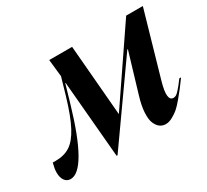

<svg xmlns="http://www.w3.org/2000/svg" viewBox="-141 -680 946 877"><g transform="rotate(-30 332.0 -241.5)"><path d="M13.2 12.2Q-6.3 12.2 -17.6 -3.4Q-28.8 -19 -28.8 -45.9Q-28.8 -64.5 -21 -94.2H-5.9Q39.6 -94.2 70.8 -114.3Q102.1 -134.3 128.9 -184.8Q155.8 -235.4 183.1 -328.1L209 -417L199.2 -507.8H319.8L351.1 -136.2H352.1L605 -507.8H692.9L595.2 -168Q568.4 -74.2 605 -74.2Q611.8 -74.2 618.4 -77.6Q625 -81.1 635.3 -92.5Q645.5 -104 650.9 -110.6Q656.2 -117.2 671.9 -138.2H681.2Q659.2 -108.4 649.4 -95.5Q639.6 -82.5 618.4 -57.1Q597.2 -31.7 583.3 -20Q569.3 -8.3 550.5 2Q531.7 12.2 515.1 12.2Q498 12.2 484.9 2.7Q471.7 -6.8 463.4 -26.4Q455.1 -45.9 457 -81.3Q459 -116.7 473.1 -163.1L535.2 -371.1H532.2L252 24.9H247.1L211.9 -379.9H210L182.1 -284.2Q95.2 12.2 13.2 12.2Z"/></g></svg>

Font: Nyght Serif Medium Italic
Style: Regular
Weight: 500
Italic angle: -16°
Designer: Maksym Kobuzan
Version: Version 0.410;Glyphs 3.1.2 (3151)